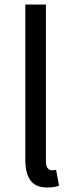

<svg xmlns="http://www.w3.org/2000/svg" viewBox="-20 -816 325 849"><path d="M188 13Q137 13 114.5 -18.5Q92 -50 92 -108V-796H183V-102Q183 -81 191 -72Q199 -63 209 -63Q213 -63 217 -63.5Q221 -64 228 -65L241 5Q231 9 219 11Q207 13 188 13Z"/></svg>

Font: Chiron Sans HK TT
Style: Regular
Weight: 400
Designer: Ryoko NISHIZUKA 西塚涼子 (kana, bopomofo & ideographs); Paul D. Hunt (Latin, Greek & Cyrillic); Sandoll Communications 산돌커뮤니
Foundry: Adobe
Version: Version 2.022;hotconv 1.0.109;makeotfexe 2.5.65596